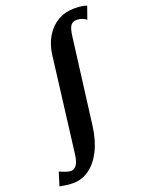

<svg xmlns="http://www.w3.org/2000/svg" viewBox="-322 -906 953 1249"><g transform="rotate(-20 155.0 -282.0)"><path d="M-38.5 251Q-55.5 251 -82.5 248Q-109.5 245 -131 240L-102.5 148Q-74.5 160 -56.2 165.8Q-38 171.5 -26.5 171.5Q-9 171.5 3.5 160.8Q16 150 24 129Q32 108 35.5 78L117.5 -580.5Q126.5 -651 158.5 -703.8Q190.5 -756.5 240.8 -785.8Q291 -815 354 -815Q379.5 -815 401.5 -812.2Q423.5 -809.5 440.5 -803L410 -716.5Q395.5 -728 379.5 -733.8Q363.5 -739.5 343.5 -739.5Q315.5 -739.5 301.8 -720Q288 -700.5 281.5 -648.5L206 -57Q193.5 41 158.5 109.8Q123.5 178.5 72.8 214.8Q22 251 -38.5 251Z"/></g></svg>

Font: Merriweather Light 18pt Black
Style: Italic
Weight: 900
Italic angle: -7.8°
Version: Version 2.101